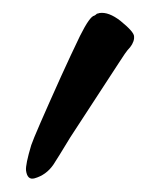

<svg xmlns="http://www.w3.org/2000/svg" viewBox="-20 -813 240 295"><path d="M186 -754Q185 -745 176 -736Q174 -734 163 -717Q163 -717 88 -602Q68 -569 62 -560Q51 -544 33 -539Q22 -536 20 -551Q19 -560 28 -590Q33 -605 74 -696Q89 -729 103 -758Q118 -788 125 -789Q127 -790 129 -792Q130 -792 133 -793Q147 -795 165 -781Q186 -764 186 -757Z"/></svg>

Font: ToneOZ-Tsuipita-TC
Style: Tsuipita-TC
Weight: 400
Designer: :Jeffrey Xuan (Chih-Lin Hsuan)  :
Foundry: jeffreyx@gmail.com, cjkFonts.io
Version: Version 0.24071